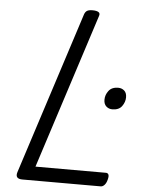

<svg xmlns="http://www.w3.org/2000/svg" viewBox="-64 -1050 814 1099"><g transform="rotate(5 343.0 -500.0)"><path d="M107 0Q62 0 75 -40L376 -973Q381 -987 391 -993.5Q401 -1000 423 -1000Q446 -1000 457 -993Q468 -986 462 -970L175 -80H580Q591 -80 595 -70.5Q599 -61 593 -40Q588 -21 578 -10.5Q568 0 557 0ZM584 -445Q564 -445 549.5 -458Q535 -471 535 -496Q535 -524 553 -547.5Q571 -571 608 -571Q628 -571 642.5 -558.5Q657 -546 657 -520Q657 -493 639.5 -469Q622 -445 584 -445Z"/></g></svg>

Font: Playwrite CZ
Style: Regular
Weight: 400
Designer: Veronika Burian, José Scaglione
Foundry: TypeTogether
Version: Version 1.002